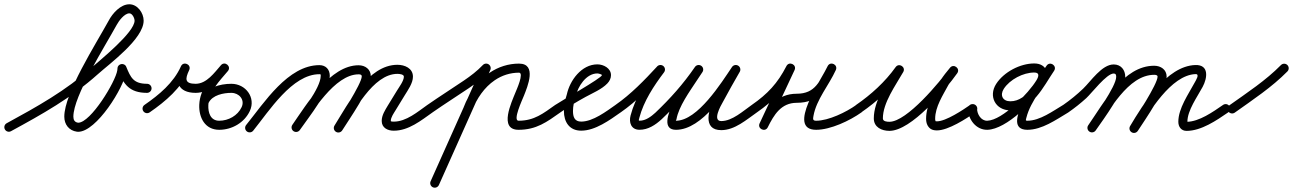

<svg xmlns="http://www.w3.org/2000/svg" viewBox="-40 -580 5987 889"><path d="M-17.4 19C-11.9 29.2 0.9 33 11 27.4C153.8 -50.3 290.7 -126.8 413 -236.4C468.2 -285.8 625.1 -400.2 625.1 -484.4C625.1 -520.1 596.7 -560.2 558.9 -560.2C518.2 -560.2 481 -518.1 463.4 -484.8C463.4 -484.8 463.5 -484.9 463.5 -485C463.5 -485 463.6 -485.1 463.6 -485.1C403 -374.6 257.7 -148.3 257.7 -39.9C257.7 -3.6 279.4 24.7 316.1 29.8C318.1 30.1 320.1 30.2 322.1 30.2C406.5 30.2 534 -174.5 544.8 -249C544.8 -249 544.8 -249.3 544.8 -249.5C544.9 -249.8 544.9 -250.1 544.9 -250.1C545.2 -253.8 545.6 -257.4 545.9 -261.1C546.9 -271.7 534.8 -275.1 523.4 -273.4C512.1 -271.7 501.5 -264.9 505.6 -255C532.9 -188.4 559.9 -150.3 640.7 -150C652.3 -150 661.7 -159.3 661.8 -170.9C661.8 -182.5 652.5 -191.9 640.9 -192C577.7 -192.3 565.1 -220.7 544.4 -271C540.4 -280.8 530.8 -284.6 521.9 -283.3C513.1 -282 505.1 -275.5 504.1 -264.9C503.8 -261.2 503.4 -257.6 503.1 -253.9C503.1 -253.9 503.1 -254.2 503.2 -254.5C503.2 -254.7 503.2 -255 503.2 -255C495.5 -201.7 379.9 -11.8 322.1 -11.8C322 -11.8 322 -11.8 321.9 -11.8C305.9 -14 299.7 -24.4 299.7 -39.9C299.7 -135.3 444.3 -362.6 500.4 -464.9C500.4 -464.9 500.5 -465 500.5 -465C500.5 -465.1 500.6 -465.2 500.6 -465.2C510 -483 536.2 -518.2 558.9 -518.2C572.9 -518.2 583.1 -495.5 583.1 -484.4C583.1 -429.6 422 -300.8 385 -267.6C265.2 -160.3 130.8 -85.6 -9 -9.4C-19.2 -3.9 -23 8.9 -17.4 19Z M652.9 -59.7C727.2 -111.1 798.6 -171.6 836.2 -255.9C841.8 -268.6 835.2 -279.2 825.8 -283.6C816.3 -287.9 804 -286 798 -273.5C765.4 -204.6 783.3 -150.2 865.9 -150C865.9 -150 866 -150 866 -150C866 -150 866.1 -150 866.1 -150C933.3 -150.2 974.2 -204.6 1014.7 -250.6C1023.9 -261 1020.4 -273.1 1012.4 -280C1004.3 -286.9 991.8 -288.6 982.9 -278C937.5 -223.8 885.7 -170 882.6 -94.9C882.6 -94.9 882.6 -94.9 882.6 -94.8C882.6 -94.8 882.6 -94.8 882.6 -94.8C880.3 -35.8 908.9 21 975 21C1034 21 1091.5 -11.9 1116.8 -66.1C1145.9 -128.4 1097.2 -192.2 1031.3 -192C1031.3 -192 1031.4 -192 1031.4 -192C1031.4 -192 1031.5 -192 1031.5 -192C978 -192.1 913.4 -174.3 888.1 -122.2C883 -111.7 887.4 -99.2 897.8 -94.1C908.3 -89 920.8 -93.4 925.9 -103.8C943.5 -140.2 995.3 -150.1 1031.3 -150C1031.3 -150 1031.4 -150 1031.4 -150C1031.4 -150 1031.4 -150 1031.4 -150C1066.5 -150.1 1095 -118.6 1078.8 -83.9C1060.4 -44.4 1017.7 -21 975 -21C934.2 -21 923.2 -58.7 924.6 -93.2C924.6 -93.2 924.6 -93.2 924.6 -93.2C924.6 -93.1 924.6 -93.1 924.6 -93.1C927.2 -156.8 976.5 -205 1015.1 -251C1024 -261.6 1020.6 -273.6 1012.7 -280.4C1004.8 -287.2 992.4 -288.7 983.3 -278.4C952.6 -243.6 917.1 -192.2 865.9 -192C865.9 -192 866 -192 866 -192C866 -192 866.1 -192 866.1 -192C815.4 -192.1 816.1 -213.7 836 -255.5C841.9 -268 835.2 -278.7 825.6 -283.1C816 -287.5 803.5 -285.7 797.8 -273C763.5 -196.1 696.7 -141.1 629.1 -94.3C619.5 -87.7 617.1 -74.6 623.7 -65.1C630.3 -55.5 643.4 -53.1 652.9 -59.7Z M1102.8 28.3C1111.8 35.6 1125 34.2 1132.3 25.2C1205.8 -65.6 1312.8 -236.4 1438.9 -236.4C1445.2 -236.4 1445 -235.8 1445 -229.1C1445 -171.1 1350.6 -55.1 1313.7 -2C1307.1 7.6 1309.5 20.7 1319 27.3C1328.6 33.9 1341.7 31.5 1348.3 22C1391.4 -40.4 1487 -156.7 1487 -229.1C1487 -258.3 1468.6 -278.4 1438.9 -278.4C1293.5 -278.4 1183.1 -104.3 1099.7 -1.2C1092.4 7.8 1093.8 21 1102.8 28.3ZM1319 27.3C1328.6 33.9 1341.7 31.5 1348.3 22C1405.6 -60.7 1509.7 -235.8 1620.3 -235.8C1627.3 -235.8 1635 -234.9 1635 -226.5C1635 -192 1529.7 -31.8 1509.1 1.2C1503 11 1506 24 1515.8 30.1C1525.6 36.3 1538.6 33.3 1544.7 23.4C1575 -25.1 1677 -169.8 1677 -226.5C1677 -259.2 1651 -277.8 1620.3 -277.8C1488.7 -277.8 1381 -99.1 1313.7 -2C1307.1 7.6 1309.5 20.7 1319 27.3ZM1515.5 30.3C1525.3 36.5 1538.2 33.5 1544.4 23.7C1597.7 -61.5 1686.7 -238 1800.2 -238C1807.6 -238 1830 -236.6 1830 -225C1830 -205.5 1807.6 -176.2 1798.1 -160.5C1798.1 -160.5 1798.1 -160.5 1798.1 -160.5C1798.1 -160.5 1798.1 -160.5 1798.1 -160.5C1784.1 -137.7 1770.1 -114.8 1756.1 -92C1756.1 -92 1756.1 -91.9 1756 -91.9C1756 -91.8 1755.9 -91.7 1755.9 -91.7C1742.9 -69.7 1727.4 -46.5 1727.4 -20C1727.4 11.9 1754.9 25.2 1783.1 25.2C1852.2 25.2 1909.4 -22 1963.1 -59.8C1972.6 -66.5 1974.8 -79.6 1968.2 -89.1C1961.5 -98.6 1948.4 -100.8 1938.9 -94.2C1893.8 -62.4 1841.2 -16.8 1783.1 -16.8C1779.1 -16.8 1769.4 -16.9 1769.4 -20C1769.4 -37 1783.8 -56.4 1792.1 -70.3C1792.1 -70.3 1792 -70.2 1792 -70.2C1791.9 -70.1 1791.9 -70 1791.9 -70C1805.9 -92.9 1819.9 -115.7 1833.9 -138.6C1833.9 -138.6 1833.9 -138.6 1833.9 -138.6C1833.9 -138.6 1833.9 -138.6 1833.9 -138.6C1848.9 -163.2 1872 -194.9 1872 -225C1872 -264.2 1833.8 -280 1800.2 -280C1664.2 -280 1572 -99.6 1508.8 1.4C1502.6 11.2 1505.6 24.2 1515.5 30.3Z M1933.8 -65C1940.4 -55.5 1953.5 -53.1 1963 -59.8C2018.2 -98.2 2075 -134.2 2130.8 -171.8C2165.1 -195.1 2197.4 -219.9 2226.2 -250C2234.2 -258.3 2233.9 -271.6 2225.5 -279.7C2217.1 -287.7 2203.8 -287.4 2195.8 -279C2169.2 -251.1 2139.1 -228.2 2107.2 -206.6C2051.4 -168.8 1994.4 -132.8 1939 -94.2C1929.5 -87.6 1927.1 -74.5 1933.8 -65ZM2219.6 -283.7C2209 -288.4 2196.6 -283.6 2191.8 -273C2112.5 -95.6 2033.2 81.9 1953.8 259.4C1949.1 270 1953.8 282.4 1964.4 287.2C1975 291.9 1987.4 287.2 1992.2 276.6C2071.5 99.1 2150.8 -78.4 2230.2 -255.9C2234.9 -266.5 2230.2 -278.9 2219.6 -283.7ZM2146.6 -69.4C2167.5 -123.7 2202.1 -175.2 2250.6 -208.3C2283.9 -231.1 2322.6 -243.5 2363 -243.5C2387.9 -243.5 2351 -162.8 2346.8 -152.2C2329.1 -107.6 2267.5 21 2361 21C2443.7 21 2491.9 -15.2 2555.1 -59.8C2564.6 -66.5 2566.8 -79.6 2560.2 -89.1C2553.5 -98.6 2540.4 -100.8 2530.9 -94.2C2475.3 -54.9 2433.9 -21 2361 -21C2333 -21 2377.9 -116.9 2385.8 -136.7C2402.4 -178.5 2447.5 -285.5 2363 -285.5C2314.2 -285.5 2267.2 -270.5 2226.9 -243C2171.3 -205.1 2131.4 -146.8 2107.4 -84.6C2103.2 -73.7 2108.6 -61.6 2119.4 -57.4C2130.3 -53.2 2142.4 -58.6 2146.6 -69.4Z M2555 -59.8C2592.3 -85.8 2631.2 -109.2 2671.1 -131.1C2703.9 -149.1 2746.3 -166.4 2772.3 -193.8C2782.3 -204.3 2789 -217.2 2789 -232C2789 -264.1 2754.3 -282 2726 -282C2652.6 -282 2598.2 -207.5 2584.5 -142.4C2584.5 -142.3 2584.6 -142.8 2584.7 -143.2C2584.8 -143.7 2584.9 -144.1 2584.9 -144.1C2576.9 -118 2571 -93.8 2571 -66C2571 -15.5 2596.1 25 2651 25C2716.4 25 2783.1 -24.1 2834 -59.8C2843.5 -66.5 2845.9 -79.5 2839.2 -89C2832.5 -98.5 2819.5 -100.9 2810 -94.2C2767.8 -64.7 2705.7 -17 2651 -17C2620.2 -17 2613 -38.9 2613 -66C2613 -89.5 2618.3 -109.8 2625.1 -131.9C2625.1 -131.9 2625.2 -132.3 2625.3 -132.8C2625.4 -133.2 2625.5 -133.6 2625.5 -133.6C2635 -178.5 2673.5 -240 2726 -240C2730.3 -240 2747 -236 2747 -232C2747 -219.1 2555.2 -111.1 2531 -94.2C2521.5 -87.6 2519.1 -74.5 2525.8 -65C2532.4 -55.5 2545.5 -53.1 2555 -59.8Z M2804.7 -65C2811.3 -55.5 2824.4 -53.1 2834 -59.7C2907.4 -110.6 2973.2 -178.3 3033.4 -243.8C3041.3 -252.3 3040.8 -265.6 3032.2 -273.4C3023.7 -281.3 3010.4 -280.8 3002.6 -272.2C2944.4 -209.1 2880.9 -143.4 2810 -94.3C2800.5 -87.7 2798.1 -74.6 2804.7 -65ZM3001.2 -270.7C2950.5 -203.4 2901.2 -127.6 2879.7 -45.3C2879.7 -45.3 2879.7 -45.3 2879.7 -45.4C2879.7 -45.4 2879.7 -45.4 2879.7 -45.4C2871.1 -13.2 2882 20.8 2920.9 20.9C2960.9 21 2994.6 -1.5 3023.1 -27.5C3023.1 -27.5 3023.2 -27.5 3023.3 -27.6C3023.4 -27.7 3023.5 -27.8 3023.5 -27.8C3094.8 -95.7 3156.1 -164.3 3212.3 -246.1C3218.9 -255.7 3216.4 -268.7 3206.9 -275.3C3197.3 -281.9 3184.3 -279.4 3177.7 -269.9C3123.1 -190.4 3063.8 -124.1 2994.5 -58.2C2994.5 -58.2 2994.6 -58.3 2994.7 -58.4C2994.8 -58.5 2994.9 -58.5 2994.9 -58.5C2974.7 -40.2 2949.7 -21 2921.1 -21.1C2915.8 -21.1 2917.7 -25 2920.3 -34.6C2920.3 -34.6 2920.3 -34.6 2920.3 -34.6C2920.3 -34.7 2920.3 -34.7 2920.3 -34.7C2940.4 -111.4 2987.4 -182.6 3034.8 -245.3C3041.7 -254.6 3039.9 -267.8 3030.7 -274.8C3021.4 -281.7 3008.2 -279.9 3001.2 -270.7ZM3206.8 -275.4C3197.2 -281.9 3184.1 -279.4 3177.6 -269.8C3160.7 -244.8 2968.4 21 3090 21C3211.8 21 3324.4 -157.8 3384.1 -246.3C3390.6 -255.9 3388.1 -268.9 3378.4 -275.4C3368.8 -281.9 3355.8 -279.4 3349.3 -269.7C3300.5 -197.4 3190.4 -21 3090 -21C3087.8 -21 3091.7 -25.1 3092.1 -27.2C3102.3 -87.1 3153.7 -157 3186.3 -207C3194.9 -220.1 3203.6 -233.2 3212.4 -246.2C3218.9 -255.8 3216.4 -268.9 3206.8 -275.4ZM3377.5 -276.2C3367.5 -282 3354.6 -278.5 3348.8 -268.5C3321.7 -221.5 3295.2 -174.2 3269.4 -126.4C3269.4 -126.4 3269.5 -126.6 3269.5 -126.7C3269.6 -126.8 3269.7 -127 3269.7 -127C3242.3 -79.5 3208.9 23.3 3300.4 22.6C3362.7 22.1 3416 -25.7 3465 -59.8C3474.5 -66.4 3476.9 -79.5 3470.2 -89C3463.6 -98.5 3450.5 -100.9 3441 -94.2C3400.3 -65.9 3351 -19.8 3300 -19.4C3256.6 -19 3297.8 -91.6 3306.1 -106C3306.1 -106 3306.1 -106.1 3306.2 -106.2C3306.3 -106.4 3306.4 -106.5 3306.4 -106.5C3331.9 -153.9 3358.2 -200.8 3385.2 -247.5C3391 -257.5 3387.5 -270.4 3377.5 -276.2Z M3435.8 -65C3442.4 -55.5 3455.5 -53.1 3465 -59.8C3543.6 -114.4 3594.6 -168.8 3638.7 -254.9C3645 -267.2 3638.4 -278 3628.9 -282.7C3619.4 -287.3 3606.8 -285.8 3601 -273.4C3559.7 -185.2 3518.5 -97.1 3477.2 -8.9C3471.3 3.6 3477.7 14.4 3487.1 18.9C3496.5 23.4 3508.9 21.7 3515 9.3C3543.4 -48.1 3576.6 -104 3649 -104C3755.4 -104 3784.5 -170.3 3829.5 -254.6C3835.9 -266.5 3829.3 -277.4 3819.7 -282.1C3810.1 -286.8 3797.5 -285.5 3791.9 -273.2C3764.5 -212.9 3599.4 21 3739 21C3805.7 21 3895.2 -21.4 3949.2 -59.9C3958.6 -66.6 3960.8 -79.7 3954.1 -89.2C3947.4 -98.6 3934.3 -100.8 3924.8 -94.1C3878.2 -60.9 3796.6 -21 3739 -21C3722.9 -21 3723.9 -28.7 3726.5 -43.2C3739.8 -119 3798.3 -185.7 3830.1 -255.8C3835.7 -268.1 3829.5 -278.8 3820.3 -283.3C3811.1 -287.9 3798.9 -286.3 3792.5 -274.4C3755.5 -205.1 3736.1 -146 3649 -146C3558.6 -146 3513.4 -82 3477.4 -9.3C3471.2 3.1 3477.8 13.9 3487.3 18.5C3496.8 23.1 3509.4 21.4 3515.2 8.9C3556.5 -79.3 3597.8 -167.4 3639 -255.6C3644.8 -268 3638.6 -278.8 3629.2 -283.3C3619.9 -287.9 3607.6 -286.3 3601.3 -274C3560.3 -194 3514.1 -145 3441 -94.2C3431.5 -87.6 3429.1 -74.5 3435.8 -65Z M3918.7 -65.1C3925.3 -55.5 3938.3 -53.1 3947.9 -59.7C4020.9 -109.9 4089.6 -172.4 4141.1 -244.8C4148.8 -255.7 4143.3 -267.1 4134.1 -272.9C4125 -278.7 4112.3 -278.9 4105.8 -267.4C4066 -197.6 4005.9 -113.7 4005.9 -31.7C4005.9 9.3 4042.5 25.9 4078.2 25.9C4179.8 25.9 4336.9 -163.1 4392.1 -240.8C4400 -251.9 4395.9 -263.6 4387.6 -269.8C4379.4 -276 4367.1 -276.7 4358.6 -266.1C4343.5 -247.2 4326.7 -228.4 4314.8 -207.4C4314.8 -207.4 4314.7 -207.3 4314.6 -207.2C4314.5 -207 4314.5 -206.9 4314.5 -206.9C4285.4 -152.5 4248 -93.8 4248 -30.3C4248 -20.1 4249.6 -9.6 4254.3 -0.4C4254.3 -0.4 4254.4 -0.3 4254.5 -0.1C4254.5 0 4254.6 0.2 4254.6 0.2C4264.3 17.5 4277.1 23.8 4298.4 23.8C4350.8 23.8 4434.7 -30.8 4476 -59.8C4485.5 -66.5 4487.9 -79.5 4481.2 -89C4474.5 -98.5 4461.5 -100.9 4452 -94.2C4419.2 -71.2 4339.6 -18.2 4298.4 -18.2C4295.9 -18.2 4293.4 -18.3 4291.1 -18.8C4289.1 -19.2 4292.3 -17.7 4293.1 -16.5C4293.9 -15.3 4291.7 -19.6 4291.4 -20.2C4291.4 -20.2 4291.4 -20 4291.5 -19.9C4291.6 -19.7 4291.7 -19.6 4291.7 -19.6C4290.1 -22.7 4290 -26.9 4290 -30.3C4290 -85.5 4326.1 -139.5 4351.5 -187.1C4351.5 -187.1 4351.5 -187 4351.4 -186.8C4351.3 -186.7 4351.2 -186.6 4351.2 -186.6C4362.1 -205.6 4377.8 -222.7 4391.4 -239.9C4399.9 -250.6 4395.5 -262.4 4386.9 -268.9C4378.4 -275.3 4365.8 -276.3 4357.9 -265.2C4313.1 -202.1 4159.1 -16.1 4078.2 -16.1C4067.6 -16.1 4047.9 -17.3 4047.9 -31.7C4047.9 -104.3 4106.7 -184.2 4142.2 -246.6C4148.8 -258.2 4143.8 -269.2 4135.3 -274.7C4126.7 -280.1 4114.6 -280 4106.9 -269.2C4058.2 -200.8 3993 -141.7 3924.1 -94.3C3914.5 -87.7 3912.1 -74.7 3918.7 -65.1Z M4463 -98C4451.4 -98 4442 -88.6 4442 -77C4442 -27.4 4479.6 22.4 4532.1 21C4620.6 18.6 4752 -114.9 4795.3 -187.2C4822.6 -232.7 4808.9 -286.2 4748.7 -286.2C4683.3 -286.2 4607.9 -246.5 4572.4 -191.4C4535.6 -134.1 4569.4 -69 4638.1 -69C4741.2 -69 4790.5 -178.4 4840.6 -252.1C4848.4 -263.6 4843.5 -275.2 4834.7 -281.1C4825.9 -287 4813.3 -287.1 4805.7 -275.5C4773.1 -226.1 4582 21 4717 21C4784.8 21 4849.2 -25.4 4905.7 -58.9C4915.7 -64.9 4919 -77.7 4913.1 -87.7C4907.1 -97.7 4894.3 -101 4884.3 -95.1C4835.3 -66 4775.3 -21 4717 -21C4707.1 -21 4709.6 -23.7 4712.6 -35.9C4731.8 -112.3 4796.7 -185.5 4840.7 -252.3C4848.4 -264 4843.5 -275.5 4834.9 -281.4C4826.2 -287.2 4813.6 -287.2 4805.8 -275.7C4765.5 -216.3 4719.4 -111 4638.1 -111C4602.4 -111 4588.8 -139.2 4607.7 -168.6C4635.5 -211.8 4697.5 -244.2 4748.7 -244.2C4774.5 -244.2 4769.7 -226.3 4759.3 -208.8C4724.2 -150.3 4602.4 -23 4531 -21C4502.6 -20.2 4484 -51.3 4484 -77C4484 -88.6 4474.6 -98 4463 -98Z M4877.8 -65C4884.4 -55.5 4897.5 -53.1 4907 -59.8C4936 -80 4963.8 -102 4989.9 -125.8C5013.9 -147.7 5083.6 -239.6 5116.6 -239.6C5126.5 -239.6 5128.2 -233.1 5128.2 -224C5128.2 -179.8 5026.9 -40.3 4998.8 0C4992.1 9.5 4994.5 22.6 5004 29.2C5013.5 35.9 5026.6 33.5 5033.2 24C5068.8 -27 5170.2 -164.3 5170.2 -224C5170.2 -256.3 5150.3 -281.6 5116.6 -281.6C5061.8 -281.6 5011.2 -204.1 4975.2 -169.5C4946.5 -142 4915.6 -117 4883 -94.2C4873.5 -87.6 4871.1 -74.5 4877.8 -65ZM5033.2 24C5095.4 -65.1 5182.7 -233.6 5304.1 -233.6C5310.1 -233.6 5319.8 -232.9 5319.8 -225.1C5319.8 -190.6 5218.2 -35.5 5193.4 2.5C5187.1 12.2 5189.8 25.3 5199.5 31.6C5209.2 37.9 5222.3 35.2 5228.6 25.5C5262.3 -26.3 5361.8 -169 5361.8 -225.1C5361.8 -257.9 5334.4 -275.6 5304.1 -275.6C5161.6 -275.6 5070.7 -103.2 4998.8 0C4992.1 9.5 4994.5 22.6 5004 29.2C5013.5 35.9 5026.6 33.5 5033.2 24ZM5199.9 32.6C5209.8 38.5 5222.7 35.3 5228.7 25.3C5279.3 -59.5 5382 -232.8 5495.7 -236.9C5516.4 -237.6 5497.4 -208.5 5491.7 -197.9C5462.7 -144 5415.9 -78.1 5415.9 -16.1C5415.9 7 5429.3 26 5454 26C5522.4 26 5592.9 -22.6 5646.9 -59.7C5656.5 -66.3 5658.9 -79.3 5652.3 -88.9C5645.7 -98.5 5632.7 -100.9 5623.1 -94.3C5577.5 -62.9 5512.2 -16 5454 -16C5453.4 -16 5456 -15 5456.7 -14.4C5459.1 -12.3 5457.9 -10.2 5457.9 -16.1C5457.9 -68.9 5503.6 -131.2 5528.7 -178.1C5550.2 -218.1 5559.8 -281.2 5494.3 -278.9C5360.6 -274.1 5252.8 -97.1 5192.6 3.8C5186.7 13.7 5189.9 26.6 5199.9 32.6Z M5647.9 -63.5C5654.6 -54 5667.7 -51.8 5677.2 -58.5C5760.4 -117.7 5849.3 -176.4 5921 -249.3C5929.1 -257.5 5929 -270.8 5920.7 -279C5912.5 -287.1 5899.2 -287 5891 -278.7C5821.1 -207.6 5734 -150.4 5652.8 -92.8C5643.4 -86.1 5641.2 -73 5647.9 -63.5Z"/></svg>

Font: FRB American Cursive Guidelines Arrows Medium
Style: Italic
Weight: 500
Italic angle: -25°
Version: Version 2.0;Modular Font Editor K font №1